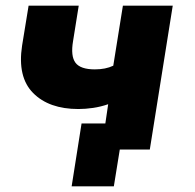

<svg xmlns="http://www.w3.org/2000/svg" viewBox="-20 -528 688 678"><path d="M382 130H233L268 -92H352L362 -160Q336 -151 309 -147Q282 -143 257 -143Q153 -143 97 -199.5Q41 -256 58 -367L81 -508H258L238 -383Q229 -330 246.5 -306.5Q264 -283 315 -283Q353 -283 380 -296L414 -508H590L509 0H403Z"/></svg>

Font: Mulish Black
Style: Italic
Weight: 900
Italic angle: -9°
Designer: Vernon Adams
Foundry: Vernon Adams
Version: Version 3.603; ttfautohint (v1.8.3)